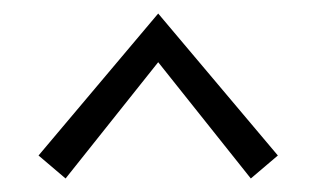

<svg xmlns="http://www.w3.org/2000/svg" viewBox="-20 -498 468 284"><path d="M77 -234 37 -268 214 -478 391 -268 351 -234 214 -406Z"/></svg>

Font: EauTestSC Semilight
Style: Regular
Weight: 300
Designer: Christian Thalmann (Catharsis Fonts)
Version: Version 0.001;PS 000.001;hotconv 1.0.88;makeotf.lib2.5.64775